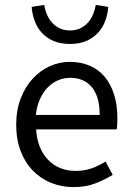

<svg xmlns="http://www.w3.org/2000/svg" viewBox="-20 -750 536 782"><path d="M279 12Q230 12 187.5 -5.5Q145 -23 113.5 -55.5Q82 -88 64 -135Q46 -182 46 -242Q46 -302 64.5 -349.5Q83 -397 113.5 -430Q144 -463 183 -480.5Q222 -498 264 -498Q310 -498 346.5 -482Q383 -466 407.5 -436Q432 -406 445 -364Q458 -322 458 -270Q458 -257 457.5 -244.5Q457 -232 455 -223H127Q132 -145 175.5 -99.5Q219 -54 289 -54Q324 -54 353.5 -64.5Q383 -75 410 -92L439 -38Q407 -18 368 -3Q329 12 279 12ZM126 -282H386Q386 -356 354.5 -394.5Q323 -433 266 -433Q240 -433 216.5 -423Q193 -413 174 -393.5Q155 -374 142.5 -346Q130 -318 126 -282ZM265 -571Q225 -571 196 -584Q167 -597 148.5 -618.5Q130 -640 120.5 -667Q111 -694 109 -722L160 -730Q163 -711 170.5 -692.5Q178 -674 191 -659Q204 -644 222.5 -635Q241 -626 265 -626Q289 -626 307.5 -635Q326 -644 339 -659Q352 -674 359.5 -692.5Q367 -711 370 -730L421 -722Q419 -694 409.5 -667Q400 -640 381 -618.5Q362 -597 333.5 -584Q305 -571 265 -571Z"/></svg>

Font: Processing Sans Pro
Style: Regular
Weight: 400
Designer: Paul D. Hunt
Foundry: Adobe Systems Incorporated
Version: Version 2.020;PS 2.000;hotconv 1.0.86;makeotf.lib2.5.63406